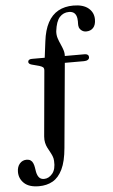

<svg xmlns="http://www.w3.org/2000/svg" viewBox="-125 -771 620 1055"><g transform="rotate(-5 185.0 -244.0)"><path d="M250 -455.5 204 44.5Q197.5 118.5 176.5 161.8Q155.5 205 122.8 223.5Q90 242 46.5 242Q-7.5 242 -34.8 216.5Q-62 191 -62 154Q-62 125.5 -47 108.2Q-32 91 -9 91Q4 91 12.8 96.8Q21.5 102.5 26 113Q31 124.5 32.8 136.5Q34.5 148.5 37 162.5Q41.5 183.5 51.2 194Q61 204.5 78 204.5Q104 204.5 124 180.5Q144 156.5 141 110.5Q140.5 97 135.5 84.5Q130.5 72 123.8 60Q117 48 110.5 35.2Q104 22.5 100.5 7Q97 -8.5 98.5 -27.5L131 -388.5Q132 -401.5 126 -406.8Q120 -412 105.5 -416.5L64 -427.5Q47 -432.5 47 -443.5Q47 -450.5 52.5 -454.5Q58 -458.5 68.5 -458.5H154L135.5 -429L150.5 -547.5Q158 -610 179.8 -650.5Q201.5 -691 237 -710.8Q272.5 -730.5 320.5 -730.5Q375 -730.5 403.8 -706.5Q432.5 -682.5 432.5 -644.5Q432.5 -614 418 -598.2Q403.5 -582.5 379 -582.5Q366 -582.5 355.8 -589.5Q345.5 -596.5 340.5 -608Q337 -620.5 338 -630.8Q339 -641 337 -658.5Q334 -678 323.2 -687.8Q312.5 -697.5 293.5 -697.5Q262.5 -697.5 242 -674.8Q221.5 -652 215 -598Q213.5 -577.5 219.2 -559.5Q225 -541.5 232.8 -524.8Q240.5 -508 246 -491.2Q251.5 -474.5 250 -455.5ZM225 -421 230.5 -458.5H359.5Q370 -458.5 376 -454Q382 -449.5 382 -440Q382 -431.5 374 -426.2Q366 -421 353 -421Z"/></g></svg>

Font: Fraunces 18pt
Style: Regular
Weight: 400
Version: Version 1.000;[b76b70a41]